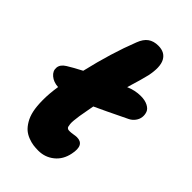

<svg xmlns="http://www.w3.org/2000/svg" viewBox="-240 -863 930 930"><g transform="rotate(45 225.0 -398.5)"><path d="M214.8 -13.2Q196.3 -13.2 180.2 -15.4Q164.1 -17.6 144.8 -24.9Q125.5 -32.2 110.8 -44.4Q96.2 -56.6 83 -78.6Q69.8 -100.6 63.5 -129.9Q57.1 -159.2 56.9 -202.4Q56.6 -245.6 64.9 -298.8Q32.2 -300.8 11.5 -318.4Q-9.3 -335.9 -7.3 -359.6Q-5.4 -383.3 22 -399.9Q44.4 -414.1 95.2 -440.9Q131.8 -597.7 180.2 -720.2Q192.9 -753.9 213.9 -769Q234.9 -784.2 267.1 -784.2Q312 -784.2 330.1 -750.5Q348.1 -716.8 334 -648.9Q326.2 -614.7 301.8 -535.2Q339.4 -551.8 378.9 -551.8Q408.2 -551.8 427.5 -541.7Q446.8 -531.7 452.4 -516.6Q458 -501.5 456.1 -484.9Q454.1 -468.3 443.1 -453.6Q432.1 -439 416 -431.2Q296.4 -373 252 -353Q250 -343.3 246.1 -320.8Q240.7 -293.5 237.5 -272.5Q234.4 -251.5 233.2 -237.3Q231.9 -223.1 232.9 -213.6Q233.9 -204.1 235.4 -198.7Q236.8 -193.4 240.7 -190.7Q244.6 -188 247.6 -187.5Q250.5 -187 255.9 -187Q266.1 -187 280.3 -189.5Q294.4 -191.9 300.8 -191.9Q355.5 -191.9 339.8 -118.2Q330.1 -69.3 295.4 -41.3Q260.7 -13.2 214.8 -13.2Z"/></g></svg>

Font: Shantell Sans Bouncy
Style: Italic
Weight: 800
Italic angle: -11.31°
Designer: Stephen Nixon, Anya Danilova, Shantell Martin
Foundry: Arrow Type
Version: Version 1.006;[9816181b4]